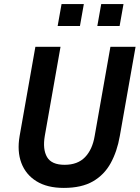

<svg xmlns="http://www.w3.org/2000/svg" viewBox="-20 -909 686 939"><path d="M153 -680H276L199 -244Q188 -179 210 -141Q232 -103 296 -103Q360 -103 396 -140.5Q432 -178 443 -244L520 -680H643L566 -244Q553 -169 521.5 -111.5Q490 -54 434.5 -22Q379 10 292 10Q211 10 158.5 -22.5Q106 -55 84.5 -112Q63 -169 76 -244ZM371 -782H262L281 -889H390ZM565 -782H456L475 -889H584Z"/></svg>

Font: Inria Sans
Style: Bold Italic
Weight: 700
Italic angle: -10°
Designer: Black Foundry Team
Foundry: Black Foundry
Version: Version 1.2; ttfautohint (v1.8.3)